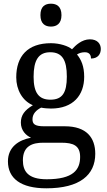

<svg xmlns="http://www.w3.org/2000/svg" viewBox="-20 -780 578 1040"><path d="M256 -636C287 -636 313 -652 313 -698C313 -745 287 -760 256 -760C224 -760 199 -745 199 -698C199 -652 224 -636 256 -636ZM231 240C412 240 496 168 496 53C496 -33 450 -96 331 -96H218C166 -96 156 -110 156 -134C156 -164 177 -184 203 -197C216 -194 240 -192 256 -192C377 -192 436 -265 436 -364C436 -421 420 -457 397 -485C410 -493 423 -497 440 -497C467 -497 473 -478 473 -463C510 -463 526 -487 526 -515C526 -543 507 -567 467 -567C423 -567 389 -534 370 -513C351 -530 304 -546 256 -546C130 -546 68 -476 68 -361C68 -294 101 -234 158 -210C113 -183 93 -156 93 -116C93 -73 121 -46 148 -34C82 -22 23 16 23 94C23 186 92 240 231 240ZM253 -240C189 -240 162 -279 162 -364C162 -453 188 -497 252 -497C317 -497 342 -455 342 -365C342 -278 318 -240 253 -240ZM233 191C131 191 104 147 104 88C104 9 158 -7 214 -7H312C378 -7 414 9 414 70C414 140 376 191 233 191Z"/></svg>

Font: Noto Serif Devanagari
Style: Regular
Weight: 400
Designer: Universal Thirst, Indian Type Foundry and the Monotype Design Team
Foundry: Monotype Imaging Inc.
Version: Version 2.004